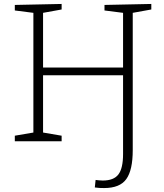

<svg xmlns="http://www.w3.org/2000/svg" viewBox="-20 -715 828 972"><path d="M507 237Q495 237 483.5 236.5Q472 236 460 234L464 196Q474 197 482 198Q490 199 500 199Q556 199 579.5 168Q603 137 603 65V-334H198V-44L292 -28V0H55V-28L149 -44V-650L55 -662V-690L292 -695V-667L198 -650V-373H603V-650L509 -662V-690L746 -695V-667L652 -650V45Q652 146 619.5 191.5Q587 237 507 237Z"/></svg>

Font: Bitter Light
Style: Regular
Weight: 300
Designer: Sol Matas, and Bitter project Authors
Foundry: Sol Matas
Version: Version 2.001